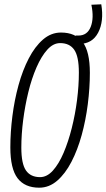

<svg xmlns="http://www.w3.org/2000/svg" viewBox="-20 -861 494 891"><path d="M162 10Q95 10 61.5 -34Q28 -78 28 -177Q28 -247 37.5 -322Q47 -397 66 -466Q85 -535 113.5 -590Q142 -645 179.5 -677.5Q217 -710 263 -710Q330 -710 363.5 -666Q397 -622 397 -523Q397 -453 387.5 -378Q378 -303 359 -234Q340 -165 311.5 -110Q283 -55 245.5 -22.5Q208 10 162 10ZM166 -39Q198 -39 225.5 -69.5Q253 -100 275 -151.5Q297 -203 313 -266.5Q329 -330 337.5 -396.5Q346 -463 346 -524Q346 -599 324.5 -630Q303 -661 259 -661Q227 -661 199.5 -630.5Q172 -600 149.5 -548.5Q127 -497 111.5 -433.5Q96 -370 87.5 -303.5Q79 -237 79 -176Q79 -101 100.5 -70Q122 -39 166 -39ZM334 -657 331 -696H344Q385 -696 401 -736.5Q417 -777 404 -839L450 -841Q463 -762 435.5 -709.5Q408 -657 346 -657Z"/></svg>

Font: Georama Condensed Light
Style: Italic
Weight: 300
Width: 3
Italic angle: -9°
Designer: Jean-Baptiste Levee
Foundry: Production Type
Version: Version 1.000